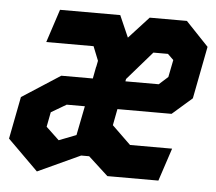

<svg xmlns="http://www.w3.org/2000/svg" viewBox="-50 -589 725 643"><g transform="rotate(5 312.0 -268.0)"><path d="M329 -541H126.5L90 -429.5H249L268 -382L264 -361.5L263.5 -361L256 -321.5H150L21.5 -238.5L-6 -96.5L96.5 5L239.5 -61H266.5L333 0H504.5L541 -110.5H399.5L336.5 -171.5L347 -226.5H529L595.5 -284.5L629.5 -460.5L553 -541H428L361 -468ZM116 -147 125.5 -196.5 176.5 -226.5H237.5L218 -128L160 -105.5ZM365.5 -321.5 367 -329.5 450.5 -425.5H499.5L519 -406.5L507.5 -348.5L477.5 -321.5Z"/></g></svg>

Font: Monaspace Krypton ExtraBold
Style: Italic
Weight: 800
Italic angle: -11°
Designer: Riley Cran & the Lettermatic Team
Foundry: Lettermatic
Version: Version 1.101 (Monaspace Krypton)